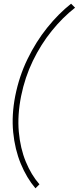

<svg xmlns="http://www.w3.org/2000/svg" viewBox="-20 -850 424 1034"><path d="M170.9 164.1Q123.5 108.4 91.8 31.5Q60.1 -45.4 51 -137.9Q42 -230.5 62 -333Q83 -439 128.2 -532Q173.3 -625 234.1 -700.7Q294.9 -776.4 362.8 -830.1L384.3 -808.6Q317.4 -756.3 258.8 -683.8Q200.2 -611.3 157.2 -522.7Q114.3 -434.1 93.8 -333Q73.2 -229.5 81.3 -140.1Q89.4 -50.8 118.9 20.8Q148.4 92.3 192.4 142.6Z"/></svg>

Font: Reddit Sans ExtraLight
Style: Italic
Weight: 250
Italic angle: -11.25°
Designer: Stephen Hutchings
Version: Version 1.013